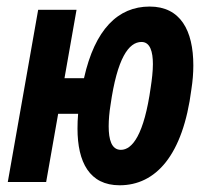

<svg xmlns="http://www.w3.org/2000/svg" viewBox="-20 -547 626 577"><path d="M339.4 9.8C447.8 9.8 529.8 -79.6 555.2 -278.8C559.1 -303.7 561 -327.6 561 -350.1C561 -456.1 522 -527.3 429.7 -527.3C334.5 -527.3 265.1 -458.5 232.4 -312H173.8L210 -517.6H94.7L3.4 0H118.7L154.8 -205.1H214.8C213.4 -189.9 212.9 -174.8 212.9 -160.6C212.9 -59.6 249 9.8 339.4 9.8ZM343.3 -96.7C314.9 -96.7 306.6 -127.9 306.6 -167.5C306.6 -187 308.6 -210 312 -230.5C332 -372.1 366.7 -420.9 405.3 -420.9C431.2 -420.9 439.5 -391.6 439.5 -354.5C439.5 -333 436.5 -307.6 433.1 -285.6C413.1 -141.6 377.4 -96.7 343.3 -96.7Z"/></svg>

Font: Cascadia Code SemiBold
Style: Italic
Weight: 600
Italic angle: -10°
Monospace: yes
Designer: Aaron Bell
Foundry: Saja Typeworks
Version: Version 2404.023